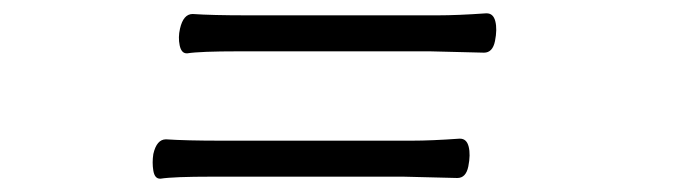

<svg xmlns="http://www.w3.org/2000/svg" viewBox="-20 -537 1040 288"><path d="M269 -516Q298 -514 350 -514H637Q666 -514 709 -517H710Q720 -517 723 -505Q726 -493 722.5 -475.5Q719 -458 706 -458L625 -460H338Q280 -460 261 -457H260Q252 -457 249.5 -469Q247 -481 250 -494Q255 -516 269 -516ZM229 -328Q259 -326 311 -326H598Q627 -326 669 -329H670Q680 -329 683 -317Q686 -305 682.5 -287.5Q679 -270 666 -270L585 -272H298Q240 -272 221 -269H220Q212 -269 210 -281Q208 -293 210 -306Q215 -328 229 -328Z"/></svg>

Font: LXGW Bright GB
Style: Italic
Weight: 400
Italic angle: -12°
Designer: Christian Thalmann (Catharsis Fonts)
Foundry: LXGW / Christian Thalmann (Catharsis Fonts) / Fontworks Inc.
Version: Version 5.510